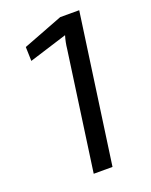

<svg xmlns="http://www.w3.org/2000/svg" viewBox="-132 -762 658 835"><g transform="rotate(-20 197.5 -345.0)"><path d="M242 0H155L232 -549Q235 -579 244 -609L68 -554L66 -619L251 -690H339Z"/></g></svg>

Font: Exo 2.0
Style: Italic
Weight: 400
Italic angle: -8°
Designer: Natanael Gama
Version: Version 1.001;PS 001.001;hotconv 1.0.70;makeotf.lib2.5.58329